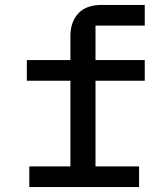

<svg xmlns="http://www.w3.org/2000/svg" viewBox="-20 -760 680 780"><path d="M99 -84H266V-432H89V-516H266V-612Q266 -671 298 -705.5Q330 -740 394 -740H568V-656H368V-516H568V-432H368V-84H545V0H99Z"/></svg>

Font: Writer Medium
Style: Regular
Weight: 500
Monospace: yes
Designer: Mike Abbink, Paul van der Laan, Pieter van Rosmalen
Foundry: Bold Monday
Version: Version 2.001 2020